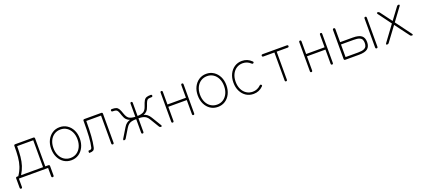

<svg xmlns="http://www.w3.org/2000/svg" viewBox="50 -1539 6000 2735"><g transform="rotate(-20 3049.5 -172.0)"><path d="M64 146Q46 146 46 126V-15Q46 -35 66 -35H85Q126 -96 146.5 -157Q167 -218 173.5 -291Q180 -364 180 -460Q180 -478 200 -478H474Q494 -478 494 -458V-35H540Q560 -35 560 -15V126Q560 146 542 146Q524 146 524 126V0H81V126Q81 146 64 146ZM127 -35H460V-443H216Q216 -354 209 -284Q202 -214 183 -154.5Q164 -95 127 -35Z M875 11Q812 11 763 -21Q714 -53 686 -110Q658 -167 658 -240Q658 -313 686 -369Q714 -425 763 -457.5Q812 -490 875 -490Q938 -490 987 -457.5Q1036 -425 1064 -369Q1092 -313 1092 -240Q1092 -167 1064 -110Q1036 -53 987 -21Q938 11 875 11ZM875 -24Q928 -24 969 -51Q1010 -78 1033.5 -127Q1057 -176 1057 -240Q1057 -304 1033.5 -352.5Q1010 -401 969 -428Q928 -455 875 -455Q822 -455 780.5 -428Q739 -401 715.5 -352.5Q692 -304 692 -240Q692 -176 715.5 -127Q739 -78 780.5 -51Q822 -24 875 -24Z M1151 0Q1145 0 1145 -18Q1145 -35 1156 -35Q1179 -35 1188 -41Q1197 -47 1201 -62Q1217 -127 1222.5 -219Q1228 -311 1228 -443V-458Q1228 -478 1248 -478H1503Q1523 -478 1523 -458V-20Q1523 0 1506 0Q1488 0 1488 -20V-443H1264Q1264 -311 1257 -215.5Q1250 -120 1235 -54Q1228 -22 1209.5 -11Q1191 0 1156 0Z M1681 0Q1668 0 1667 -7Q1666 -14 1671 -24L1757 -166Q1777 -201 1801.5 -219.5Q1826 -238 1855 -245Q1827 -253 1804 -276Q1781 -299 1766 -345Q1751 -393 1739.5 -413.5Q1728 -434 1712 -438.5Q1696 -443 1665 -443Q1645 -443 1645 -461Q1645 -478 1665 -478Q1706 -478 1729 -469Q1752 -460 1767 -434.5Q1782 -409 1799 -357Q1819 -299 1851 -280.5Q1883 -262 1941 -260V-458Q1941 -478 1958 -478Q1975 -478 1975 -458V-260Q2034 -262 2066 -280.5Q2098 -299 2117 -357Q2134 -409 2149 -434.5Q2164 -460 2187.5 -469Q2211 -478 2251 -478Q2271 -478 2271 -461Q2271 -443 2251 -443Q2219 -443 2203 -438Q2187 -433 2176 -412.5Q2165 -392 2149 -345Q2134 -299 2111.5 -276Q2089 -253 2060 -245Q2090 -238 2114 -219.5Q2138 -201 2159 -166L2245 -24Q2259 0 2234 0Q2218 0 2210 -14L2129 -148Q2111 -179 2090.5 -195Q2070 -211 2043 -217.5Q2016 -224 1975 -224V-20Q1975 0 1958 0Q1941 0 1941 -20V-224Q1900 -224 1872.5 -217.5Q1845 -211 1825 -195Q1805 -179 1786 -148L1705 -14Q1697 0 1681 0Z M2414 0Q2397 0 2397 -20V-458Q2397 -478 2414 -478Q2431 -478 2431 -458V-268H2711V-458Q2711 -478 2728 -478Q2745 -478 2745 -458V-20Q2745 0 2728 0Q2711 0 2711 -20V-233H2431V-20Q2431 0 2414 0Z M3097 11Q3034 11 2985 -21Q2936 -53 2908 -110Q2880 -167 2880 -240Q2880 -313 2908 -369Q2936 -425 2985 -457.5Q3034 -490 3097 -490Q3160 -490 3209 -457.5Q3258 -425 3286 -369Q3314 -313 3314 -240Q3314 -167 3286 -110Q3258 -53 3209 -21Q3160 11 3097 11ZM3097 -24Q3150 -24 3191 -51Q3232 -78 3255.5 -127Q3279 -176 3279 -240Q3279 -304 3255.5 -352.5Q3232 -401 3191 -428Q3150 -455 3097 -455Q3044 -455 3002.5 -428Q2961 -401 2937.5 -352.5Q2914 -304 2914 -240Q2914 -176 2937.5 -127Q2961 -78 3002.5 -51Q3044 -24 3097 -24Z M3637 11Q3574 11 3525 -21Q3476 -53 3448 -109.5Q3420 -166 3420 -239Q3420 -312 3448 -368.5Q3476 -425 3525 -457Q3574 -489 3637 -489Q3722 -489 3782 -429Q3797 -415 3783 -403Q3770 -393 3756 -406Q3706 -454 3637 -454Q3584 -454 3542.5 -427Q3501 -400 3477.5 -351.5Q3454 -303 3454 -239Q3454 -175 3477.5 -126Q3501 -77 3542.5 -50Q3584 -23 3637 -23Q3706 -23 3756 -71Q3769 -86 3783 -75Q3797 -63 3782 -49Q3722 11 3637 11Z M4133 0Q4116 0 4116 -20V-443H3950Q3930 -443 3930 -461Q3930 -478 3950 -478H4316Q4336 -478 4336 -461Q4336 -443 4316 -443H4150V-20Q4150 0 4133 0Z M4516 0Q4499 0 4499 -20V-458Q4499 -478 4516 -478Q4533 -478 4533 -458V-268H4813V-458Q4813 -478 4830 -478Q4847 -478 4847 -458V-20Q4847 0 4830 0Q4813 0 4813 -20V-233H4533V-20Q4533 0 4516 0Z M5030 0Q5010 0 5010 -20V-458Q5010 -478 5028 -478Q5046 -478 5046 -458V-261H5237Q5329 -261 5368.5 -229.5Q5408 -198 5408 -131Q5408 -64 5368.5 -32Q5329 0 5237 0ZM5046 -35H5237Q5296 -35 5325 -48Q5354 -61 5363 -82.5Q5372 -104 5372 -131Q5372 -158 5363 -179.5Q5354 -201 5325 -213.5Q5296 -226 5237 -226H5046ZM5506 0Q5488 0 5488 -20V-458Q5488 -478 5506 -478Q5523 -478 5523 -458V-20Q5523 0 5506 0Z M5661 0Q5653 0 5651.5 -7Q5650 -14 5657 -24L5830 -259L5686 -454Q5679 -465 5680.5 -471.5Q5682 -478 5690 -478H5696Q5712 -478 5720 -466L5852 -289L5984 -466Q5992 -478 6008 -478Q6019 -478 6022.5 -471.5Q6026 -465 6018 -454L5874 -259L6048 -24Q6056 -14 6054.5 -7Q6053 0 6045 0H6038Q6022 0 6014 -12L5852 -229L5691 -12Q5683 0 5667 0Z"/></g></svg>

Font: Zen Maru Gothic Light
Style: Regular
Weight: 300
Designer: Yoshimichi Ohira
Foundry: Positype
Version: Version 1.001